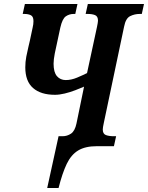

<svg xmlns="http://www.w3.org/2000/svg" viewBox="-20 -734 743 964"><path d="M217 210 274 -50H294Q317 -50 336.5 -63Q356 -76 364 -114L402 -299Q384 -291 358 -281Q332 -271 305 -264.5Q278 -258 256 -258Q185 -258 146 -292Q107 -326 107 -396Q107 -423 112 -449.5Q117 -476 122.5 -498Q128 -520 130 -530L144 -596Q148 -612 148 -628Q148 -651 135 -657.5Q122 -664 102 -664H94L105 -714H369L358 -664H350Q328 -664 310.5 -652Q293 -640 283 -596L265 -512Q261 -496 255 -465.5Q249 -435 249 -414Q249 -371 266 -351.5Q283 -332 310 -332Q338 -332 367.5 -344.5Q397 -357 417 -367L467 -599Q469 -609 470.5 -617.5Q472 -626 472 -630Q472 -652 457.5 -658Q443 -664 421 -664H410L421 -714H703L692 -664H681Q656 -664 633.5 -653Q611 -642 603 -600L501 -116Q496 -93 496 -84Q496 -62 511.5 -56Q527 -50 552 -50H563L552 0H466Q408 0 372.5 21.5Q337 43 315 89Q293 135 274 210Z"/></svg>

Font: Noto Serif ExtraCondensed
Style: Bold Italic
Weight: 700
Width: 2
Italic angle: -12°
Designer: Monotype Design Team
Foundry: Monotype Imaging Inc.
Version: Version 2.013; ttfautohint (v1.8.4.7-5d5b)